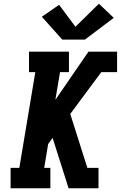

<svg xmlns="http://www.w3.org/2000/svg" viewBox="-20 -1013 650 1033"><path d="M37 0V-110H84L170 -625H136V-735H351V-625H303L278 -476L456 -735H610V-625H525L358 -400L450 -110H510V0H349L263 -271L239 -238L218 -110H251V0ZM315 -800 205 -923 298 -987 386 -869 512 -993 592 -917 437 -800Z"/></svg>

Font: Iosevka Slab XBdEx
Style: Italic
Weight: 800
Width: 7
Italic angle: -9°
Monospace: yes
Designer: Belleve Invis
Foundry: Belleve Invis
Version: Version 11.1.1; ttfautohint (v1.8.3)